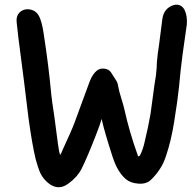

<svg xmlns="http://www.w3.org/2000/svg" viewBox="-20 -786 819 815"><path d="M226 -175Q231 -139 235 -128Q242 -138 245 -148Q285 -234 297 -267Q329 -354 361 -441Q373 -472 392 -487Q406 -497 424 -494.5Q442 -492 451 -479Q468 -453 474 -443Q480 -433 482 -418Q485 -400 495 -368Q505 -336 507 -326Q529 -226 564 -129Q564 -124 568 -122Q571 -122 575 -128Q588 -154 595 -188Q609 -245 619 -303Q625 -345 630 -384Q635 -425 642 -466Q646 -502 646 -522Q649 -559 655 -595Q662 -649 669 -704Q675 -752 719 -765Q748 -771 763 -745Q776 -718 773 -682Q764 -619 755 -555Q746 -487 740 -418Q735 -367 719 -267Q706 -187 685 -125Q667 -67 620 -22Q601 -4 567.5 -6.5Q534 -9 515 -25Q479 -55 458 -120Q424 -225 413 -274Q413 -275 411 -281Q405 -257 387 -212Q350 -117 327 -71Q309 -35 272 -8Q246 12 220.5 8Q195 4 172 -21Q156 -38 147.5 -60Q139 -82 131 -112Q116 -175 101 -285Q91 -362 82 -440Q72 -518 62 -595Q60 -606 51 -689Q47 -721 67 -736.5Q87 -752 115 -744Q135 -738 146 -717Q158 -693 165 -646Q178 -560 184 -511Q192 -447 198 -382Q199 -368 211 -289Q218 -232 226 -175Z"/></svg>

Font: LXGW WenKai & Jojoba
Style: Regular
Weight: 400
Designer: LXGW / Fontworks Inc.
Foundry: LXGW / Fontworks Inc.
Version: Version 1.501;January 22, 2025;FontCreator 15.0.0.2927 64-bi